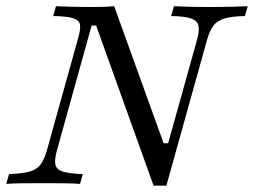

<svg xmlns="http://www.w3.org/2000/svg" viewBox="-25 -591 816 617"><path d="M468.5 5.6 283.9 -508.9H269.4L158.1 -108.1Q150 -79 152.8 -62.9Q155.6 -46.8 175.8 -39.9Q196 -33.1 241.1 -31.5L232.3 0Q215.3 -1.6 184.3 -2Q153.2 -2.4 114.5 -2.4Q75.8 -2.4 44.4 -2Q12.9 -1.6 -4.8 0L4 -31.5Q47.6 -33.1 71 -39.9Q94.4 -46.8 106 -63.3Q117.7 -79.8 125.8 -108.1L226.6 -470.2Q234.7 -498.4 231.9 -512.5Q229 -526.6 209.3 -532.7Q189.5 -538.7 146 -539.5L154.8 -571Q172.6 -570.2 203.2 -569.4Q233.9 -568.5 272.6 -568.5Q317.7 -568.5 341.9 -571L500.8 -130.6H515.3L608.1 -462.9Q616.1 -491.9 612.9 -508.1Q609.7 -524.2 589.5 -531.5Q569.4 -538.7 525 -539.5L533.9 -571Q549.2 -570.2 581 -569.4Q612.9 -568.5 650.8 -568.5Q688.7 -568.5 720.2 -569.4Q751.6 -570.2 771 -571L762.1 -539.5Q719.4 -538.7 696 -531.5Q672.6 -524.2 660.5 -508.1Q648.4 -491.9 640.3 -462.9L509.7 5.6Z"/></svg>

Font: Playfair 12pt Light
Style: Italic
Weight: 300
Italic angle: -15.6°
Designer: Claus Eggers Sørensen
Foundry: Claus Eggers Sørensen
Version: Version 2.000;gftools[0.9.28]